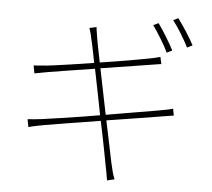

<svg xmlns="http://www.w3.org/2000/svg" viewBox="-58 -900 1116 1009"><g transform="rotate(5 500.0 -395.0)"><path d="M797 -650Q790 -665 780 -683Q770 -701 758.5 -720Q747 -739 735.5 -756.5Q724 -774 714 -788L741 -801Q750 -788 761.5 -771Q773 -754 784 -736Q795 -718 806 -699Q817 -680 825 -664ZM506 -297Q548 -304 588.5 -311Q629 -318 665 -324Q701 -330 731 -335Q761 -340 782 -344Q811 -349 827.5 -352.5Q844 -356 856 -360L863 -324Q852 -322 834 -319.5Q816 -317 788 -312Q765 -308 734 -303Q703 -298 667 -292.5Q631 -287 591.5 -280.5Q552 -274 512 -268Q521 -225 529 -187Q537 -149 543 -119.5Q549 -90 553 -70.5Q557 -51 558 -47Q563 -26 568.5 -3.5Q574 19 582 37L543 46Q539 23 535.5 2Q532 -19 527 -41Q526 -46 522.5 -65.5Q519 -85 513 -115Q507 -145 499.5 -183Q492 -221 483 -263Q436 -255 391 -248Q346 -241 306.5 -234.5Q267 -228 235.5 -222.5Q204 -217 184 -214Q158 -209 140.5 -205.5Q123 -202 107 -197L99 -238Q115 -239 135.5 -241Q156 -243 172 -245Q192 -248 224.5 -252.5Q257 -257 297.5 -263Q338 -269 384 -276.5Q430 -284 477 -292Q465 -354 452.5 -416.5Q440 -479 429 -533Q352 -521 285.5 -510.5Q219 -500 184 -494Q161 -490 143 -486.5Q125 -483 114 -481L106 -522Q120 -523 138 -524.5Q156 -526 180 -528Q196 -530 222 -533.5Q248 -537 279.5 -541.5Q311 -546 347.5 -551.5Q384 -557 422 -563Q412 -614 405.5 -646Q399 -678 397 -683Q394 -700 390 -715Q386 -730 381 -744L418 -752Q419 -738 422 -722Q425 -706 427 -691Q428 -686 434 -652.5Q440 -619 451 -568Q491 -574 531 -580.5Q571 -587 606 -593Q641 -599 669.5 -604.5Q698 -610 716 -613Q736 -617 747 -620Q758 -623 766 -625L774 -588Q768 -587 754 -585Q740 -583 723 -580L457 -538ZM842 -836Q852 -822 864 -805Q876 -788 888 -769.5Q900 -751 910.5 -733Q921 -715 929 -700L901 -686Q884 -720 861 -757.5Q838 -795 816 -823Z"/></g></svg>

Font: SpoqaHanSans
Style: Thin
Weight: 250
Designer: [Spoqa Han Sans] Dong-huui Kim \uAE40 \uB3D9 \uD718   [Noto Sans] Ryoko NISHIZUKA \u897F \u585A \u6DBC \u5B50  (kana & i
Foundry: Spoqa (http://bi.spoqa.com)
Version: Version 1.004;PS 1.004;hotconv 1.0.82;makeotf.lib2.5.63406